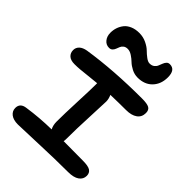

<svg xmlns="http://www.w3.org/2000/svg" viewBox="-242 -1016 1092 1092"><g transform="rotate(45 304.0 -469.5)"><path d="M162.1 -715.8Q137.7 -715.8 122.3 -734.9Q106.9 -753.9 106.9 -782.2Q106.9 -804.2 113.5 -824Q120.1 -843.8 133.3 -860.6Q146.5 -877.4 170.2 -887.7Q193.8 -897.9 225.1 -897.9Q255.9 -897.9 282.7 -885Q309.6 -872.1 324.7 -856.9Q339.8 -841.8 357.2 -828.9Q374.5 -815.9 388.2 -815.9Q405.3 -815.9 416.3 -824Q427.2 -832 432.1 -843.8Q437 -855.5 441.4 -867.2Q445.8 -878.9 453.4 -887Q460.9 -895 473.1 -895Q518.1 -895 518.1 -834Q518.1 -779.3 485.4 -745.1Q452.6 -710.9 397 -710.9Q371.1 -710.9 347.9 -722.9Q324.7 -734.9 310.3 -749Q295.9 -763.2 277.6 -775.1Q259.3 -787.1 242.2 -787.1Q226.6 -787.1 216.8 -779.8Q207 -772.5 202.6 -762Q198.2 -751.5 194.3 -741Q190.4 -730.5 182.6 -723.1Q174.8 -715.8 162.1 -715.8ZM104 -41Q67.4 -41 47.1 -56.6Q26.9 -72.3 26.9 -97.2Q26.9 -136.7 71.8 -142.1Q165 -155.8 259.8 -157.2Q248 -178.7 248 -209Q248 -268.1 252.4 -370.8Q256.8 -473.6 256.8 -509.8V-525.9Q227.5 -523.4 192.1 -519.3Q156.7 -515.1 133.8 -513.2Q110.8 -511.2 88.9 -511.2Q58.1 -511.2 42.5 -525.4Q26.9 -539.6 26.9 -563Q26.9 -583 41.7 -597.2Q56.6 -611.3 85 -616.2Q272 -645 499 -645Q541 -645 557.1 -635.7Q573.2 -626.5 573.2 -602.1Q573.2 -569.3 548.6 -551.8Q523.9 -534.2 481 -534.2Q427.2 -534.2 356.9 -532.2Q367.2 -509.3 367.2 -488.8Q367.2 -469.2 362.1 -363Q356.9 -256.8 356.9 -176.8Q356.9 -163.1 355 -158.2Q377.9 -158.2 429.2 -157.7Q480.5 -157.2 509.8 -157.2Q554.7 -157.2 571.3 -145.8Q587.9 -134.3 587.9 -111.8Q587.9 -84.5 564.7 -68.1Q541.5 -51.8 497.1 -51.8Q394 -51.8 261.2 -46.4Q128.4 -41 104 -41Z"/></g></svg>

Font: Shantell Sans Irregular
Style: Regular
Weight: 500
Designer: Stephen Nixon, Anya Danilova, Shantell Martin
Foundry: Arrow Type
Version: Version 1.006;[9816181b4]